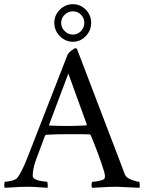

<svg xmlns="http://www.w3.org/2000/svg" viewBox="-35 -893 686 916"><path d="M273.7 -823Q256.8 -807.1 256.8 -784.2Q256.8 -761.2 273.7 -744.6Q290.5 -728 313 -728Q335.4 -728 351.3 -744.6Q367.2 -761.2 367.2 -784.2Q367.2 -807.1 351.3 -823Q335.4 -838.9 313 -838.9Q290.5 -838.9 273.7 -823ZM313 -873Q348.6 -873 374.3 -846.9Q399.9 -820.8 399.9 -784.2Q399.9 -747.6 374.3 -720.7Q348.6 -693.8 313 -693.8Q276.9 -693.8 250.5 -720.7Q224.1 -747.6 224.1 -784.2Q224.1 -820.8 250.5 -846.9Q276.9 -873 313 -873ZM199.2 -297.9Q199.2 -293.9 201.2 -293.9Q252.9 -292 292 -292Q330.1 -292 376 -294.9Q377 -294.9 377.7 -296.1Q378.4 -297.4 378.9 -298.8V-299.8L291 -542ZM-12.2 2.9Q-14.6 1 -14.6 -9.8Q-14.6 -20.5 -12.2 -25.9Q0.5 -25.9 21 -31Q41.5 -36.1 47.9 -44.9Q68.8 -72.3 95.2 -139.2Q227.1 -478.5 288.1 -633.8Q292 -641.1 305.9 -652.1Q319.8 -663.1 326.2 -663.1Q327.6 -663.1 329.3 -661.9Q331.1 -660.6 332 -660.2L536.1 -126Q542 -110.8 548.1 -94.2Q554.2 -77.6 557.1 -69.6Q560.1 -61.5 561 -60.1Q567.4 -44.4 592.3 -35.2Q617.2 -25.9 628.9 -25.9Q631.8 -21.5 631.8 -11.2Q631.8 -1 630.9 2.9Q530.8 -2 521 -2Q500.5 -2 482.9 -1.2Q465.3 -0.5 443.1 1Q420.9 2.4 404.8 2.9Q401.4 -1 401.6 -11.5Q401.9 -22 405.8 -25.9Q417 -25.9 436.5 -29.8Q456.1 -33.7 461.9 -39.1Q465.8 -43 465.8 -53.2Q465.8 -66.4 448.7 -115.2Q431.6 -164.1 415 -206.1L397.9 -248Q395 -252 392.1 -252Q378.9 -252.9 293 -252.9Q230 -252.9 185.1 -250L180.2 -247.1Q151.9 -172.9 134.8 -125Q121.1 -85.4 121.1 -54.2Q121.1 -45.9 130.4 -39.8Q139.6 -33.7 152.8 -31Q166 -28.3 175.5 -27.1Q185.1 -25.9 189.9 -25.9Q191.9 -23.9 192.6 -12.7Q193.4 -1.5 191.9 2.9Q177.2 2.4 160.4 1Q143.6 -0.5 129.2 -1.2Q114.7 -2 95.2 -2Q74.7 -2 58.8 -1.2Q43 -0.5 23.9 1Q4.9 2.4 -12.2 2.9Z"/></svg>

Font: Crimson
Style: Roman
Weight: 400
Version: Version 0.8